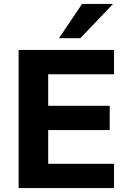

<svg xmlns="http://www.w3.org/2000/svg" viewBox="-20 -960 658 980"><path d="M75 0V-705H562V-581H226V-420H540V-296H226V-124H562V0ZM281 -765 399 -940H557L390 -765Z"/></svg>

Font: Nunito Sans 11pt ExtraBold
Style: Regular
Weight: 800
Version: Version 3.101;gftools[0.9.27]